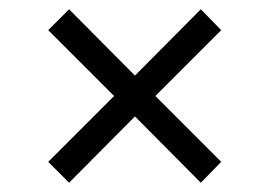

<svg xmlns="http://www.w3.org/2000/svg" viewBox="-20 -568 580 414"><path d="M129 -174 84 -219 226 -361 84 -503 129 -548 271 -405 413 -548 457 -503 315 -361 457 -219 413 -174 271 -317Z"/></svg>

Font: Mona Sans SemiCondensed
Style: Regular
Weight: 400
Width: 4
Designer: Deni Anggara
Foundry: GitHub
Version: Version 2.000